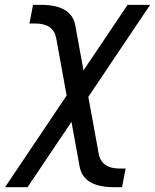

<svg xmlns="http://www.w3.org/2000/svg" viewBox="-20 -567 642 795"><path d="M1 208H94.2L275.9 -62.5L309.6 122.1C319.8 179.2 367.2 208 451.2 208H485.4L500 130.9H476.1C425.3 130.9 396 110.4 388.7 69.3L345.7 -166L601.6 -546.9H508.3L325.7 -275.4L292 -460.9C281.7 -518.1 234.4 -546.9 150.9 -546.9H116.7L102.1 -469.7H126C176.3 -469.7 205.6 -449.2 212.9 -408.2L255.9 -171.4Z"/></svg>

Font: Hack
Style: Oblique
Weight: 400
Italic angle: -12°
Monospace: yes
Designer: Christopher Simpkins
Foundry: Christopher Simpkins
Version: Version 2.010